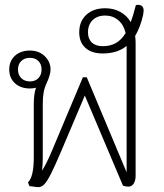

<svg xmlns="http://www.w3.org/2000/svg" viewBox="-20 -764 673 790"><path d="M548 -744Q571 -744 571 -720Q571 -715 569 -703Q558 -653 536 -616Q538 -600 538 -591V-41Q538 -21 530 -8.5Q522 4 508 4Q498 4 486 0L329 -371L231 -140Q205 -79 189.5 -48.5Q174 -18 162.5 -6Q151 6 138 6Q130 6 118.5 4Q107 2 101 2L95 -14Q119 -36 119 -116V-335Q119 -377 128 -403Q117 -400 103 -400Q65 -400 41.5 -421.5Q18 -443 18 -478Q18 -513 41.5 -534.5Q65 -556 103 -556Q140 -556 164 -533Q188 -510 188 -478Q188 -457 172 -422Q163 -403 159.5 -383.5Q156 -364 156 -335V-116Q156 -85 153 -62Q172 -91 196 -149L321 -446H337L501 -55V-575Q463 -544 403 -544Q357 -544 331.5 -567Q306 -590 306 -631Q306 -676 335 -703Q364 -730 413 -730Q448 -730 475 -715Q502 -700 518 -673Q526 -693 539 -743Q542 -744 548 -744ZM497 -628Q489 -662 466.5 -681Q444 -700 413 -700Q380 -700 361 -681Q342 -662 342 -631Q342 -604 358 -589Q374 -574 403 -574Q434 -574 457 -587Q480 -600 497 -628ZM103 -429Q125 -429 138 -442.5Q151 -456 151 -478Q151 -500 138 -513Q125 -526 103 -526Q81 -526 67.5 -513Q54 -500 54 -478Q54 -456 67.5 -442.5Q81 -429 103 -429Z"/></svg>

Font: Thasadith
Style: Regular
Weight: 400
Designer: Cadson Demak Co.,Ltd.
Foundry: Cadson Demak Co.,Ltd.
Version: Version 1.000; ttfautohint (v1.6)